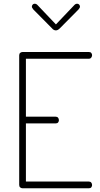

<svg xmlns="http://www.w3.org/2000/svg" viewBox="-20 -1010 538 1030"><path d="M101 0Q94 0 88.5 -4.5Q83 -9 83 -18V-713Q83 -722 88.5 -726.5Q94 -731 101 -731H457Q466 -731 470 -725.5Q474 -720 474 -714Q474 -707 469.5 -701Q465 -695 457 -695H119V-384H279Q287 -384 291.5 -378.5Q296 -373 296 -365Q296 -359 292 -353.5Q288 -348 279 -348H119V-36H457Q465 -36 469.5 -30.5Q474 -25 474 -17Q474 -11 470 -5.5Q466 0 457 0ZM280 -847Q268 -847 259 -858L159 -959Q155 -964 153 -967.5Q151 -971 151 -975Q151 -980 155 -985Q159 -990 166 -990Q175 -990 182 -982L280 -879L378 -982Q385 -990 394 -990Q401 -990 405 -985Q409 -980 409 -975Q409 -971 407 -967.5Q405 -964 401 -959L301 -858Q290 -847 280 -847Z"/></svg>

Font: Dosis ExtraLight ExtraLight
Style: Regular
Weight: 250
Version: Version 3.001; ttfautohint (v1.8.2)